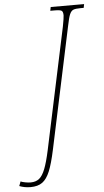

<svg xmlns="http://www.w3.org/2000/svg" viewBox="-188 -753 557 1031"><g transform="rotate(-5 90.0 -237.0)"><path d="M-126 229 -117 205Q-108 209 -92 212Q-76 215 -63 215Q-35 215 -17 200.5Q1 186 15 150.5Q29 115 43 50L182 -604Q191 -651 191 -663Q191 -683 183 -688.5Q175 -694 145 -694H122L126 -714H306L302 -694H285Q258 -694 246 -689Q234 -684 226.5 -666.5Q219 -649 210 -604L71 50Q55 125 38.5 165Q22 205 -2 222.5Q-26 240 -66 240Q-98 240 -126 229Z"/></g></svg>

Font: Noto Serif CondThin
Style: Italic
Weight: 250
Width: 3
Italic angle: -12°
Designer: Monotype Design Team
Foundry: Monotype Imaging Inc.
Version: Version 1.001